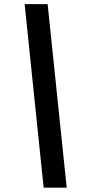

<svg xmlns="http://www.w3.org/2000/svg" viewBox="-20 -781 416 911"><path d="M187.1 109.4H296.5L206 -761.4H96.9Z"/></svg>

Font: Margiela Sans Semi Bold
Style: Italic
Weight: 600
Italic angle: -9.39999°
Designer: Stefan Endress, Andreas Faust
Version: Version 1.100;FEAKit 1.0